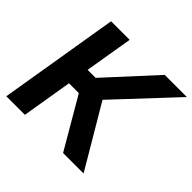

<svg xmlns="http://www.w3.org/2000/svg" viewBox="-176 -913 1099 1099"><g transform="rotate(45 373.0 -364.0)"><path d="M11.7 0 132.3 -727.5H282.7L233.9 -436H298.8L566.4 -727.5H745.6L415.5 -375L637.2 0H471.2L292.5 -306.2H212.9L162.1 0Z"/></g></svg>

Font: Inter Display
Style: Bold Italic
Weight: 700
Italic angle: -9.39999°
Designer: Rasmus Andersson
Foundry: rsms
Version: Version 4.000;git-a52131595